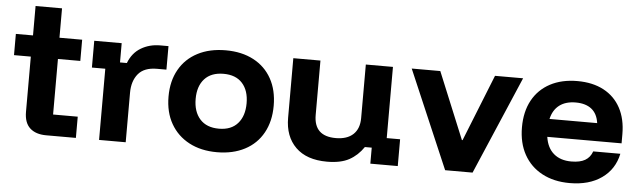

<svg xmlns="http://www.w3.org/2000/svg" viewBox="-44 -808 3247 976"><g transform="rotate(5 1579.0 -320.0)"><path d="M213.3 0Q160 0 130.4 -27.1Q100.8 -54.2 100.8 -110V-391.7H15V-500H102.5V-650H237.5V-500H353.3V-391.7H239.2V-108.3H365V0Z M483.3 0V-363.3H415V-500H555V-401.7H590Q610 -454.2 653.3 -480Q696.7 -505.8 750.8 -505.8H793.3V-385.8H745Q680 -385.8 649.6 -349.2Q619.2 -312.5 619.2 -252.5V0Z M1085 10Q1003.3 10 942.9 -22.1Q882.5 -54.2 849.2 -112.5Q815.8 -170.8 815.8 -250.8Q815.8 -330 848.8 -388.3Q881.7 -446.7 942.5 -478.3Q1003.3 -510 1085.8 -510Q1167.5 -510 1227.5 -478.3Q1287.5 -446.7 1320 -388.3Q1352.5 -330 1352.5 -250Q1352.5 -170.8 1320 -112.1Q1287.5 -53.3 1227.1 -21.7Q1166.7 10 1085 10ZM1085 -110Q1147.5 -110 1180.8 -147.9Q1214.2 -185.8 1214.2 -250.8Q1214.2 -315.8 1180.8 -352.9Q1147.5 -390 1085 -390Q1021.7 -390 987.9 -352.9Q954.2 -315.8 954.2 -250.8Q954.2 -185.8 987.9 -147.9Q1021.7 -110 1085 -110Z M1646.7 9.2Q1542.5 9.2 1486.7 -45.8Q1430.8 -100.8 1430.8 -195.8V-500H1569.2V-222.5Q1569.2 -168.3 1597.1 -141.2Q1625 -114.2 1680.8 -114.2Q1738.3 -114.2 1769.6 -143.3Q1800.8 -172.5 1800.8 -226.7V-500H1939.2V-136.7H2007.5V0H1867.5V-81.7H1832.5Q1802.5 -37.5 1759.6 -14.2Q1716.7 9.2 1646.7 9.2Z M2249.2 0 2035 -500H2180.8L2320.8 -160H2324.2L2460 -500H2603.3L2389.2 0Z M2885 10Q2804.2 10 2744.2 -22.1Q2684.2 -54.2 2651.7 -112.9Q2619.2 -171.7 2619.2 -251.7Q2619.2 -331.7 2650.8 -389.6Q2682.5 -447.5 2741.3 -478.8Q2800 -510 2880 -510Q2958.3 -510 3014.6 -480Q3070.8 -450 3100.8 -394.2Q3130.8 -338.3 3130.8 -260.8V-214.2H2751.7Q2760 -158.3 2794.2 -129.2Q2828.3 -100 2884.2 -100Q2928.3 -100 2954.2 -115Q2980 -130 2990.8 -160.8H3129.2Q3112.5 -80.8 3048.3 -35.4Q2984.2 10 2885 10ZM2755 -305.8H2998.3Q2991.7 -353.3 2961.7 -377.1Q2931.7 -400.8 2880.8 -400.8Q2830 -400.8 2797.9 -376.7Q2765.8 -352.5 2755 -305.8Z"/></g></svg>

Font: Funnel Display
Style: Bold
Weight: 700
Designer: NORD ID, Kristian Moeller
Foundry: Dicotype
Version: Version 1.000